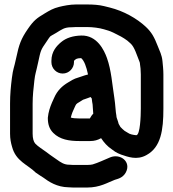

<svg xmlns="http://www.w3.org/2000/svg" viewBox="-20 -667 776 859"><path d="M343.1 -407C356.7 -395.5 366.4 -369.2 373.8 -333.8C364.7 -331.9 353.9 -328 347.1 -325.7L330 -320C310.8 -315 296.5 -305.1 285.3 -298.5C258.1 -282.6 235.9 -261.3 222.1 -229.1L212.1 -207C203.7 -186.8 196.7 -166.9 194 -140.2V-139C194 -112.8 200 -90.6 218.3 -72.3C248 -42.6 289.4 -36 335 -36H384C402 -36 417.2 -40.3 432.3 -48.8C445.6 -28.9 459.6 -12.8 480.9 1.6L495.3 11.9C503.8 17 511.9 21 521.8 24.6C551.3 34.4 592.1 51.2 635.4 26.7C700 -8.4 711 -84.5 711 -181V-334C711 -355.6 708.3 -377.9 706.9 -393.3C704.3 -421.4 694 -439.3 685.3 -462C670.7 -499.4 659.1 -522.1 632.2 -547.2C591.7 -584.9 533.7 -617.6 471.1 -633.3L445.8 -639.6C423 -645.3 397.2 -647 369 -647H320C292.9 -647 264.1 -641 244.9 -636.3C217.3 -629.4 203 -620.7 179.1 -606.4C144.2 -585.5 131 -575.8 104.4 -537.2C74.1 -493.2 65 -468 52.5 -408.1C42.4 -359.8 38.7 -361.9 33.2 -318.1C28.6 -281.8 25 -244.5 25 -204V-69C25 -46.2 28.7 -27.8 33.9 -10.4C51 55 104 69.3 140.1 105.4L160.8 119.3C165.2 121.8 168 123.5 173.2 127.2C199.2 146.6 235 170.1 286.6 171C292.7 171.1 300 172 307 172H370C427.7 172 461.2 149.6 493.8 137.4C502.5 134.1 529.1 130.7 543.1 104.1C568.1 56.6 518.2 18.3 472.8 37.1C445.1 48.6 419.7 61.1 394.5 68.6L384.6 70.2C381 70.8 374.7 71 370 71H307C301.3 71 296.3 70.6 291.6 70H290C267 70 252.6 60 233 46C220.5 36.5 210.6 31.3 203.5 25.4L186.4 12.6C171.1 1.1 149.8 -11.4 137.7 -24.6C130.5 -32.6 126 -47.7 126 -69V-203C126 -238.8 129.9 -272.4 133.8 -307.1C137.5 -339 140.1 -338.5 150.4 -386.8C162.4 -442.5 161.9 -442.8 187.6 -479.8C210.3 -512.6 197.2 -499.4 230.9 -519.6C256.5 -535 267.2 -545 299 -545H300.4C305.9 -545.6 312 -546 320 -546H369C394.9 -546 424.9 -542 444.8 -536L464.8 -530C469.2 -528.7 478.1 -525.4 488.1 -520.5C513.7 -507.9 530.4 -499.6 549.3 -485.5L563.9 -472.7C582.1 -456.8 592.3 -419.2 603.9 -391.4C604.8 -389.3 606 -386.3 606 -385V-382.5C608.2 -371.3 610 -350.3 610 -334V-181C610 -147.8 607.1 -63.7 589.9 -62C574.6 -63.6 560.7 -66.2 552 -72.8L537.5 -81.5C533.9 -83.6 522.3 -95.2 518.8 -99L511.6 -111.6C510.6 -113.4 510.6 -113.6 510.5 -113.9C508.5 -124.1 501.3 -140.5 501 -145V-147.5C496.7 -168.9 496.5 -197.5 491.7 -228.2C481.7 -290.9 478.3 -352 458.5 -407.4C446 -442.5 414.2 -510 343.3 -508C307.6 -507 276.1 -498 252.7 -477.9C233.7 -461.7 210 -437 210 -395V-389C210 -361.4 232.1 -338 260.5 -338C288.9 -338 311 -361.4 311 -389V-394.9C318.8 -402.1 320.5 -406.4 343.1 -407ZM381.9 -137H335C319.3 -137 305.4 -138.2 296.7 -141C300.5 -157 307.1 -173.4 314.4 -187.8C320.7 -200.4 318.7 -201.4 336.5 -211.3C351.9 -220.6 348.6 -220.2 358 -223C370 -226.5 377.9 -230.6 385.3 -232.9C385.9 -232.1 388.3 -228.8 390.4 -226.5L392.4 -210.6C394 -203.5 395 -196.2 395 -190V-189.1L397.1 -160.2C397.1 -159.2 397.1 -159.3 397.3 -158.3C391.3 -153 386.4 -144.6 381.9 -137Z"/></svg>

Font: NumbBunny
Style: Bk
Weight: 400
Designer: Robert Jablonski
Foundry: Cannot Into Space Fonts
Version: Version 1.0